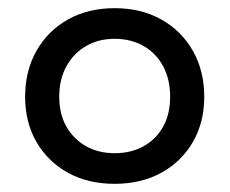

<svg xmlns="http://www.w3.org/2000/svg" viewBox="-20 -780 562 470"><path d="M260.5 -330Q195.5 -330 146.2 -357.2Q97 -384.5 69.2 -432.5Q41.5 -480.5 41.5 -543Q41.5 -606.5 69.2 -655.5Q97 -704.5 146.2 -732.2Q195.5 -760 260.5 -760Q325.5 -760 375 -732.2Q424.5 -704.5 452.2 -655.5Q480 -606.5 480 -543Q480 -480.5 452.2 -432.5Q424.5 -384.5 375 -357.2Q325.5 -330 260.5 -330ZM260.5 -405Q301 -405 331.8 -422.2Q362.5 -439.5 379.5 -470.2Q396.5 -501 396.5 -543.5Q396.5 -585.5 379.5 -617.5Q362.5 -649.5 331.8 -667.2Q301 -685 260.5 -685Q221 -685 190.5 -667.2Q160 -649.5 142.5 -617.5Q125 -585.5 125 -543.5Q125 -501 142.5 -470.2Q160 -439.5 190.5 -422.2Q221 -405 260.5 -405Z"/></svg>

Font: Hepta Slab Medium
Style: Regular
Weight: 500
Designer: Michael LaGattuta
Foundry: Michael LaGattuta
Version: Version 1.102